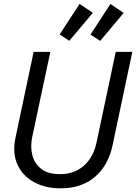

<svg xmlns="http://www.w3.org/2000/svg" viewBox="-20 -975 713 1006"><path d="M297.9 11.7Q216.8 11.7 157.2 -21.2Q97.7 -54.2 71 -113.5Q44.4 -172.9 61 -252.4L156.2 -703.1H243.7L148.9 -257.8Q138.2 -207 149.4 -162.4Q160.6 -117.7 196 -90.1Q231.4 -62.5 293.9 -62.5Q369.1 -62.5 419.4 -106.7Q469.7 -150.9 486.3 -230.5L586.4 -703.1H673.3L569.8 -213.9Q547.4 -107.9 477.3 -48.1Q407.2 11.7 297.9 11.7ZM343.3 -761.2 292.5 -794.4 397 -954.6 466.3 -907.7ZM504.9 -760.7 454.1 -793.9 558.6 -954.1 627.9 -907.2Z"/></svg>

Font: Schibsted Grotesk
Style: Italic
Weight: 400
Italic angle: -12°
Designer: Bakken & Baeck AS, Henrik Kongsvoll
Foundry: Schibsted ASA
Version: Version 1.100; ttfautohint (v1.8.4.7-5d5b);gftools[0.9.25]